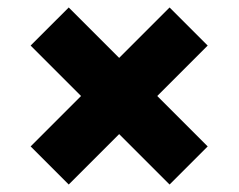

<svg xmlns="http://www.w3.org/2000/svg" viewBox="-20 -569 640 514"><path d="M164 -75 62 -177 197 -312 62 -447 164 -549 299 -414 434 -549 536 -447 401 -312 536 -177 434 -75 299 -210Z"/></svg>

Font: Myanmar Thuriya
Style: Regular
Weight: 400
Designer: Danh Hong
Foundry: Google Inc.
Version: Version 2.00 November 23, 2015